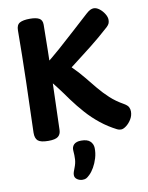

<svg xmlns="http://www.w3.org/2000/svg" viewBox="-112 -859 955 1239"><g transform="rotate(-10 366.0 -239.0)"><path d="M235.7 -39.6Q234.9 -11.8 217.1 2.6Q199.3 17 153.9 17Q103 17 84.8 1.1Q66.7 -14.9 67.4 -51.7Q72.9 -214.1 77.4 -384.7Q81.9 -555.3 82.9 -719.3Q82.9 -755.3 104.7 -767.7Q126.4 -780 171.9 -780Q212.4 -780 232.7 -768.4Q252.9 -756.9 252.7 -726.6Q250.9 -557.9 246.4 -384.7Q241.9 -211.6 235.7 -39.6ZM538.3 -749.3Q554.9 -764.3 566.7 -769.7Q578.4 -775 588.6 -775Q606.8 -775 625.6 -760.6Q644.3 -746.2 657.4 -725.1Q670.6 -704 670.6 -685Q670.6 -673.1 666.9 -663Q663.2 -652.9 649.8 -640.2Q615 -608.9 585.4 -583.9Q555.8 -558.9 525.9 -535.3Q496.1 -511.7 461.4 -485.1Q426.7 -458.4 382.7 -424.4Q424.4 -383.7 456.7 -343.6Q489 -303.4 520.4 -265.7Q551.8 -228 588.2 -194.3Q624.6 -160.6 673.6 -133.1Q696.4 -119.9 703.4 -106.7Q710.3 -93.6 710.3 -77.9Q710.3 -51.1 696.1 -27.4Q681.8 -3.8 662.3 11.1Q642.9 26 627.8 26Q613.1 26 602.1 20Q547.1 -8 499.7 -45.7Q452.3 -83.4 412.2 -128.4Q372.1 -173.4 336.4 -222Q301.8 -271.1 265.2 -318.7Q228.6 -366.3 184.6 -408.3L203.9 -456.7Q265.9 -504.7 322.8 -554.7Q379.7 -604.7 433.2 -653.8Q486.8 -703 538.3 -749.3ZM299.9 106.7Q297.9 82.7 312.9 67.3Q327.9 51.9 360.8 51.9Q401.4 51.9 419.7 69.9Q438 88 438.8 113.1Q439.8 146.9 430.1 179.4Q420.3 211.9 405.3 238Q390.2 264.1 373.9 279.6Q359.4 293.6 350.3 298Q341.1 302.4 326.3 302.4Q308 302.4 291.9 291.7Q275.9 280.9 275.9 262.8Q275.9 253.2 279.4 242.3Q283 231.4 288.8 216.8Q299.8 189.3 301.2 163.5Q302.7 137.7 299.9 106.7Z"/></g></svg>

Font: Playpen Sans
Style: Regular
Weight: 400
Designer: Laura Meseguer, Veronika Burian, José Scaglione, Kostas Bartsokas, Vera Evstafieva, Tom Grace, Yorlmar Campos
Foundry: TypeTogether
Version: Version 2.000